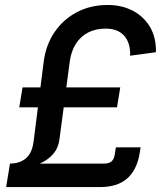

<svg xmlns="http://www.w3.org/2000/svg" viewBox="-20 -758 657 778"><path d="M17.1 -72.3 20.5 -95.2Q59.6 -95.2 85 -116.5Q110.4 -137.7 116.2 -185.5L156.7 -505.4Q165.5 -575.7 200.9 -627.7Q236.3 -679.7 291.7 -708.7Q347.2 -737.8 415.5 -737.8Q474.6 -737.8 519.3 -713.9Q564 -689.9 588.6 -647.2Q613.3 -604.5 611.8 -546.4L507.3 -532.2Q508.8 -585 482.9 -613.5Q457 -642.1 408.2 -642.1Q368.2 -642.1 337.6 -626.5Q307.1 -610.8 287.8 -581.1Q268.6 -551.3 262.7 -509.3L221.2 -195.3Q216.8 -160.6 199 -138.4Q181.2 -116.2 156.5 -102.8Q131.8 -89.4 105.2 -82.8Q78.6 -76.2 55.2 -74.2Q31.7 -72.3 17.1 -72.3ZM4.9 0 20.5 -95.2H402.3Q421.4 -95.2 431.6 -103.8Q441.9 -112.3 444.8 -131.8L449.7 -161.1H549.8L545.9 -136.7Q534.2 -67.9 494.4 -33.9Q454.6 0 386.2 0ZM58.1 -323.2 71.3 -403.8H467.3L454.1 -323.2Z"/></svg>

Font: Inter 16pt Medium
Style: Italic
Weight: 500
Italic angle: -9.3988°
Version: Version 4.001;git-66647c0bb